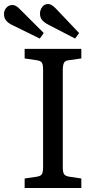

<svg xmlns="http://www.w3.org/2000/svg" viewBox="-62 -946 491 966"><path d="M62 0V-47.9L124 -57.1Q143.1 -60.1 148.9 -70.1Q154.8 -80.1 154.8 -107.9V-596.2Q154.8 -622.1 148.4 -631.1Q142.1 -640.1 122.1 -643.1L62 -651.9V-700.2H347.2V-651.9L284.2 -643.1Q266.1 -641.1 260 -630.1Q253.9 -619.1 253.9 -591.8V-104Q253.9 -79.1 260.5 -69.6Q267.1 -60.1 286.1 -57.1L347.2 -47.9V0ZM315.9 -752 181.2 -821.8Q162.1 -831.5 150.6 -844.2Q139.2 -856.9 139.2 -877.9Q139.2 -895 150.1 -910.4Q161.1 -925.8 180.2 -925.8Q189 -925.8 198 -920.4Q207 -915 219.2 -902.8L335.9 -779.8ZM138.2 -752 0 -819.8Q-19 -828.6 -30.5 -841.8Q-42 -855 -42 -876Q-42 -893.1 -30 -907Q-18.1 -920.9 1 -920.9Q9.8 -920.9 19 -915.5Q28.3 -910.2 40 -897.9L158.2 -779.8Z"/></svg>

Font: Literata
Style: Regular
Weight: 400
Designer: Latin by Veronika Burian and Jose Scaglione. Greek by Irene Vlachou. Cyrillic by Vera Evstafieva.
Foundry: TypeTogether
Version: Version 3.002